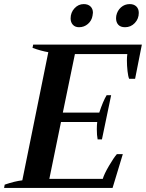

<svg xmlns="http://www.w3.org/2000/svg" viewBox="-35 -918 713 938"><path d="M310 -828Q310 -857 329 -877.5Q348 -898 374 -898Q395 -898 407 -886.5Q419 -875 419 -856Q419 -851 417 -841Q413 -817 394.5 -801Q376 -785 351 -785Q332 -785 321 -797Q310 -809 310 -828ZM532 -829Q532 -837 533 -841Q538 -866 556 -882Q574 -898 599 -898Q619 -898 631 -886.5Q643 -875 643 -855Q643 -826 623.5 -805.5Q604 -785 576 -785Q554 -785 543 -797Q532 -809 532 -829ZM658 -700 625 -533H596Q591 -544 588 -570.5Q585 -597 585 -623Q585 -638 587 -654H331L272 -368H450Q468 -423 486 -453H508L463 -237H442Q438 -257 438 -287Q438 -306 440 -322H263L206 -44H467Q474 -68 497.5 -108Q521 -148 536 -165H565L515 0H-15L-12 -16Q38 -33 74 -37L201 -663Q166 -669 124 -684L127 -700Z"/></svg>

Font: Trirong SemiBold
Style: Italic
Weight: 600
Italic angle: -12°
Designer: Katatrad Team
Foundry: CadsonDemak
Version: Version 1.001